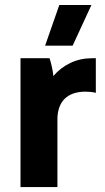

<svg xmlns="http://www.w3.org/2000/svg" viewBox="-20 -755 425 775"><path d="M62.8 0H211.8V-273.6Q211.8 -300 219.2 -321Q226.6 -342 241 -356.2Q255.4 -370.4 276.5 -377.7Q297.6 -385 324.4 -385Q335.4 -385 347.1 -383.9Q358.8 -382.8 366.8 -380V-520H352.4Q303.8 -520 263.9 -500.9Q224 -481.8 195.4 -448Q194 -464.4 189.5 -484.6Q185 -504.8 180 -520H62.8ZM273.2 -570.6 349 -734.8H219.4L162 -570.6Z"/></svg>

Font: Fixel Variable
Style: Regular
Weight: 100
Width: 3
Designer: AlfaBravo + MacPaw
Foundry: Kyrylo Tkachov, Marchela Mozhyna, Serhii Makarenko, Maria Weinstein, Zakhar Kryvoshyya
Version: Version 1.211